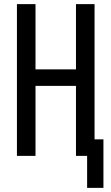

<svg xmlns="http://www.w3.org/2000/svg" viewBox="-20 -755 540 930"><path d="M402 155V0H348V-339H152V0H62V-735H152V-419H348V-735H438V-80H481V155Z"/></svg>

Font: Iosevka Custom Medium
Style: Regular
Weight: 500
Monospace: yes
Designer: Belleve Invis
Foundry: Belleve Invis
Version: Version 32.5.0; ttfautohint (v1.8.4)